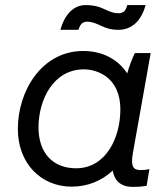

<svg xmlns="http://www.w3.org/2000/svg" viewBox="-20 -728 656 753"><path d="M501 5C521 5 536 4 555 1L566 -65C554 -62 543 -61 530 -61C502 -61 492 -77 501 -127L571 -520H509C497 -495 486 -466 479 -440C443 -495 383 -528 306 -528C145 -528 50 -373 50 -222C50 -88 140 4 261 4C324 4 379 -19 422 -59C429 -18 455 5 501 5ZM309 -456C353 -456 452 -432 452 -298C452 -190 397 -68 278 -68C187 -68 131 -129 131 -228C131 -338 190 -456 309 -456ZM217 -611H288C293 -629 301 -643 322 -643C342 -643 361 -634 376 -627C399 -616 418 -611 444 -611C497 -611 534 -646 551 -708H479C474 -686 463 -676 445 -676C428 -676 413 -681 392 -691C369 -702 348 -708 315 -708C269 -708 233 -671 217 -611Z"/></svg>

Font: Fixel Text 20240404
Style: Italic
Weight: 400
Width: 4
Italic angle: -10°
Designer: AlfaBravo + MacPaw
Foundry: Kyrylo Tkachov, Marchela Mozhyna, Serhii Makarenko, Maria Weinstein, Zakhar Kryvoshyya
Version: Version 1.211;Glyphs 3.2 (3225)